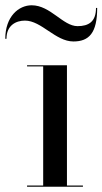

<svg xmlns="http://www.w3.org/2000/svg" viewBox="-65 -707 388 727"><path d="M29.5 -629C92 -629 145 -550 213 -550C272 -550 303 -582 303 -677H298.5C298.5 -625 271 -608 228.5 -608C173.5 -608 126 -687 55 -687C6 -687 -45 -645 -45 -560H-40.5C-40.5 -612 -3.5 -629 29.5 -629ZM37.5 -4.5V0H249V-4.5H188.5V-460H37.5V-455.5H98.5V-4.5Z"/></svg>

Font: Bodoni* 36pt
Style: Regular
Weight: 400
Version: Version 2.3